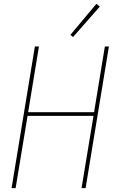

<svg xmlns="http://www.w3.org/2000/svg" viewBox="-20 -976 616 996"><path d="M40 0H61L123 -375H465L403 0H424L545 -735H524L468 -394H126L182 -735H161ZM359 -784 498 -942 480 -956 345 -795Z"/></svg>

Font: Iosevka Sparkle Thin Oblique
Style: Regular
Weight: 100
Italic angle: -9°
Designer: Belleve Invis
Foundry: Belleve Invis
Version: Version 4.5.0; ttfautohint (v1.8.3)